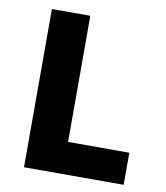

<svg xmlns="http://www.w3.org/2000/svg" viewBox="-76 -715 674 778"><g transform="rotate(10 261.5 -325.5)"><path d="M75 0V-651H233V-132H485V0Z"/></g></svg>

Font: Mada ExtraBold
Style: Regular
Weight: 800
Designer: Khaled Hosny
Version: Version 1.5